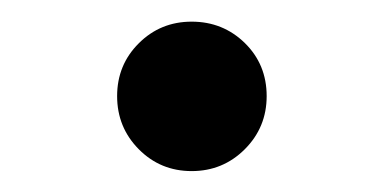

<svg xmlns="http://www.w3.org/2000/svg" viewBox="-20 -450 352 180"><path d="M230 -359.9Q230 -330.6 209.5 -310.1Q189 -289.6 159.7 -289.6Q130.4 -289.6 110.1 -310.1Q89.8 -330.6 89.8 -359.9Q89.8 -389.2 110.1 -409.4Q130.4 -429.7 159.7 -429.7Q189 -429.7 209.5 -409.7Q230 -389.6 230 -359.9Z"/></svg>

Font: HK Grotesk SmBold Legacy Italic
Style: Regular
Weight: 600
Italic angle: -13°
Designer: Alfredo Marco Pradil
Foundry: Hanken Design Co.
Version: Version 2.022;PS 002.022;hotconv 1.0.88;makeotf.lib2.5.64775